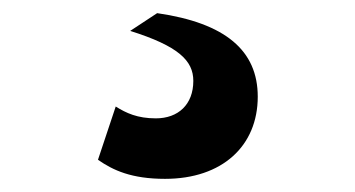

<svg xmlns="http://www.w3.org/2000/svg" viewBox="-20 -57 540 292"><path d="M178 -10C251 13 274 35 274 66C274 102 251 123 217 123C189 123 172 115 156 105L129 186C152 202 180 215 231 215C318 215 372 165 372 90C372 20 323 -22 219 -37Z"/></svg>

Font: Work Sans
Style: Bold
Weight: 700
Designer: Wei Huang
Foundry: Wei Huang
Version: Version 2.012